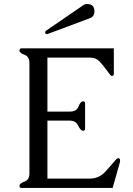

<svg xmlns="http://www.w3.org/2000/svg" viewBox="-20 -923 651 943"><path d="M213.4 -755.9Q212.4 -755.4 210.4 -755.4Q201.7 -755.4 201.7 -763.7Q201.7 -767.6 204.6 -771L388.2 -897Q397 -903.3 407.7 -903.3Q443.8 -903.3 443.8 -867.2Q443.8 -841.8 421.4 -833.5ZM212.9 -45.9H421.4Q466.8 -45.9 498.3 -80.8Q529.8 -115.7 545.9 -135.3Q554.7 -146 559.6 -146Q569.8 -146 569.8 -135.7Q569.8 -129.4 568.8 -125.5L533.2 0H84.5Q75.7 0 75.7 -10.3Q75.7 -22.5 100.1 -31Q124.5 -39.6 124.5 -71.3V-613.8Q124.5 -645.5 100.1 -654.1Q75.7 -662.6 75.7 -675.3Q75.7 -685.5 85.9 -685.5H539.1V-560.1Q539.1 -549.8 528.8 -549.8Q523.9 -549.8 510.7 -569.3Q486.3 -603 468.5 -621.6Q450.7 -640.1 421.4 -640.1H212.9V-375H324.7Q356 -375 365.7 -400.1Q375.5 -425.3 388.2 -425.3Q397.9 -425.3 397.9 -415V-291Q397.9 -280.8 388.2 -280.8Q375.5 -280.8 364.3 -305.7Q353 -330.6 321.8 -330.6H212.9Z"/></svg>

Font: Caudex
Style: Regular
Weight: 400
Version: Version 1.04